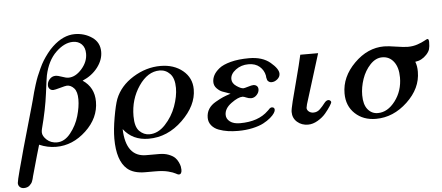

<svg xmlns="http://www.w3.org/2000/svg" viewBox="-58 -838 2821 1225"><g transform="rotate(-5 1352.5 -225.0)"><path d="M12.2 214.8Q12.2 210 17.6 186Q22.9 162.1 31.5 131.1Q40 100.1 48.1 70.6Q56.2 41 62 19L67.9 -2.9L143.1 -267.1Q145 -272.9 154.1 -306.9Q163.1 -340.8 166.5 -354.5Q169.9 -368.2 180.4 -401.1Q190.9 -434.1 198.5 -452.6Q206.1 -471.2 219.5 -500.5Q232.9 -529.8 245.4 -549.8Q257.8 -569.8 275.9 -593.5Q293.9 -617.2 313 -634.8Q381.8 -699.7 456.1 -700.2Q518.1 -700.2 566.7 -667Q615.2 -633.8 615.2 -573.2Q615.2 -521.5 578.6 -473.6Q542 -425.8 481 -399.9Q554.2 -351.1 554.2 -259.8Q554.2 -154.8 468.5 -74.5Q382.8 5.9 276.9 5.9Q221.7 5.9 168.9 -17.1Q168 -13.2 149.4 49.3Q130.9 111.8 111.8 183.1L110.8 188Q109.9 193.8 107.9 199Q106 204.1 103.5 211.7Q101.1 219.2 95.9 225.6Q90.8 231.9 85 237.5Q79.1 243.2 69.6 246.6Q60.1 250 48.8 250Q32.7 250 22.5 240.5Q12.2 231 12.2 214.8ZM192.9 -94.2Q192.9 -70.3 219 -46.1Q245.1 -22 284.2 -22Q333 -22 371.6 -70.6Q410.2 -119.1 427 -177.5Q443.8 -235.8 443.8 -283.2Q443.8 -333 423.8 -355Q403.8 -377 378.9 -377Q370.1 -377 334.5 -366.9Q298.8 -356.9 290 -356.9Q274.9 -356.9 266.4 -366.5Q257.8 -376 257.8 -389.2Q257.8 -411.1 273.4 -428.5Q289.1 -445.8 311 -445.8Q326.2 -445.8 352.1 -436.3Q377.9 -426.8 393.1 -426.8Q438 -426.8 478 -471.9Q518.1 -517.1 518.1 -569.8Q518.1 -608.9 496.6 -630.4Q475.1 -651.9 440.9 -651.9Q385.7 -651.9 331.3 -599.4Q276.9 -546.9 256.8 -453.1Q253.9 -440.9 241 -339.4Q228 -237.8 195.8 -116.2Q192.9 -104 192.9 -94.2Z M650.4 -13.2Q650.4 -71.3 664.1 -149.2Q677.7 -227.1 691.4 -264.2Q723.6 -346.2 807.6 -398.2Q891.6 -450.2 983.4 -450.2Q1069.3 -450.2 1126 -403.6Q1182.6 -356.9 1182.6 -283.2Q1182.6 -180.2 1086.7 -87.2Q990.7 5.9 868.7 5.9Q766.6 5.9 708.5 -69.8Q714.4 109.4 844.7 108.9H925.8Q960.9 108.9 986.8 118.9Q1012.7 128.9 1026.1 141.8Q1039.6 154.8 1047.6 172.4Q1055.7 189.9 1057.6 200.9Q1059.6 211.9 1059.6 221.2Q1059.6 250 1040.5 250Q1034.7 250 1021 241.9Q1007.3 233.9 974.9 225.3Q942.4 216.8 890.6 216.8H828.6Q753.4 216.8 713.4 182.1Q650.4 127 650.4 -13.2ZM784.7 -146Q784.7 -77.1 812.5 -49.6Q840.3 -22 876.5 -22Q931.6 -22 978 -71.5Q1024.4 -121.1 1047.4 -184.6Q1070.3 -248 1070.3 -301.8Q1070.3 -363.8 1042.5 -392.8Q1014.6 -421.9 975.6 -421.9Q899.4 -421.9 842 -337.9Q784.7 -253.9 784.7 -146Z M1255.4 -94.2Q1255.4 -126.5 1270.8 -150.6Q1286.1 -174.8 1316.2 -191.9Q1346.2 -209 1364.7 -217Q1383.3 -225.1 1414.1 -234.9Q1378.9 -247.1 1362.1 -253.4Q1345.2 -259.8 1328.1 -277.3Q1311 -294.9 1311 -318.8Q1311 -340.8 1322 -361.8Q1333 -382.8 1358.2 -403.3Q1383.3 -423.8 1433.1 -437Q1482.9 -450.2 1551.3 -450.2Q1636.2 -450.2 1686.3 -408.2Q1736.3 -366.2 1736.3 -335Q1736.3 -314.9 1718.8 -300Q1701.2 -285.2 1681.2 -285.2Q1669.9 -285.2 1663.1 -291Q1656.2 -296.9 1654.3 -301Q1652.3 -305.2 1649.9 -317.9L1648.9 -330.1Q1642.1 -365.2 1615 -388.7Q1587.9 -412.1 1543.9 -412.1Q1497.1 -412.1 1462.2 -386Q1427.2 -359.9 1427.2 -327.1Q1427.2 -300.3 1455.1 -281.2Q1482.9 -262.2 1499 -262.2Q1504.9 -262.2 1529.1 -269.5Q1553.2 -276.9 1563 -276.9Q1577.1 -276.9 1585.7 -269Q1594.2 -261.2 1594.2 -247.1Q1594.2 -228 1578.6 -211.4Q1563 -194.8 1543 -194.8Q1527.8 -194.8 1512 -201.9Q1496.1 -209 1488.3 -209Q1460.4 -209 1415.8 -176.5Q1371.1 -144 1371.1 -103Q1371.1 -77.1 1394 -59.6Q1417 -42 1458 -42Q1576.2 -42 1640.1 -105Q1643.1 -106.9 1647.2 -111.6Q1651.4 -116.2 1653.8 -118.7Q1656.2 -121.1 1660.2 -123Q1664.1 -125 1668 -125Q1686 -125 1686 -107.9Q1686 -100.1 1678 -87.2Q1669.9 -74.2 1651.1 -58.1Q1632.3 -42 1605.2 -27.6Q1578.1 -13.2 1535.2 -3.7Q1492.2 5.9 1440.9 5.9Q1407.7 5.9 1377.4 1.5Q1347.2 -2.9 1318.6 -13.4Q1290 -23.9 1272.7 -45.2Q1255.4 -66.4 1255.4 -94.2Z M1792 -85Q1792 -100.1 1804.9 -152.6Q1817.9 -205.1 1841.6 -293.5Q1865.2 -381.8 1878.9 -443.8H1993.2L1894 -125Q1889.2 -105 1889.2 -102.1Q1889.2 -88.9 1901.1 -78.9Q1913.1 -68.8 1931.2 -68.8Q1955.1 -68.8 1973.1 -86.4Q1991.2 -104 2004.6 -122.1Q2018.1 -140.1 2032.2 -140.1Q2038.1 -140.1 2043.7 -135.5Q2049.3 -130.9 2049.3 -125Q2049.3 -120.1 2036.6 -100.1Q2023.9 -80.1 2003.9 -56.2Q1983.9 -32.2 1952.4 -13.7Q1920.9 4.9 1890.1 4.9Q1849.1 4.9 1820.6 -20Q1792 -44.9 1792 -85Z M2138.7 -172.9Q2138.7 -278.8 2224.4 -364.5Q2310.1 -450.2 2416 -450.2Q2441.9 -450.2 2491.9 -442.1Q2542 -434.1 2566.9 -434.1Q2601.1 -434.1 2629.9 -444.1Q2658.7 -454.1 2675.3 -463.6Q2691.9 -473.1 2695.8 -473.1Q2704.6 -473.1 2705.1 -454.1Q2705.1 -423.3 2700 -406.7Q2694.8 -390.1 2678.7 -373Q2647.9 -339.8 2606 -335Q2617.2 -307.1 2616.7 -270Q2616.7 -164.1 2526.4 -79.1Q2436 5.9 2324.7 5.9Q2243.7 5.9 2191.2 -43.5Q2138.7 -92.8 2138.7 -172.9ZM2250 -151.9Q2250 -91.8 2275.4 -60.8Q2300.8 -29.8 2339.8 -29.8Q2402.8 -29.8 2451.4 -94Q2500 -158.2 2500 -244.1Q2500 -308.1 2471.9 -345Q2443.8 -381.8 2397.9 -381.8Q2356 -381.8 2320.8 -344.5Q2285.6 -307.1 2267.8 -254.9Q2250 -202.6 2250 -151.9Z"/></g></svg>

Font: CMU Serif
Style: BoldItalic
Weight: 700
Italic angle: -14.04°
Version: Version 0.7.0